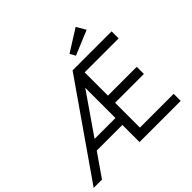

<svg xmlns="http://www.w3.org/2000/svg" viewBox="-208 -1138 1371 1371"><g transform="rotate(-45 477.5 -452.0)"><path d="M2 0 489 -700H883V-629H540V-394H831V-322H540V-71H881V0H465V-173H206L86 0ZM465 -243V-548L254 -243ZM580 -757 557 -799 724 -904 765 -834Z"/></g></svg>

Font: Our Lexend Light
Style: Regular
Weight: 300
Designer: Bonnie Shaver-Troup, Thomas Jockin
Foundry: Lexend
Version: Version 1.007